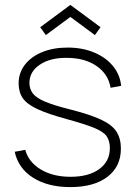

<svg xmlns="http://www.w3.org/2000/svg" viewBox="-20 -749 554 783"><path d="M167 -606 144 -638 267 -729 390 -638 367 -606 267 -680ZM267 14Q175.5 14 115 -24.2Q54.5 -62.5 40 -130L83 -138Q96.5 -88 146.2 -58Q196 -28 268 -28Q341.5 -28 384.8 -59.5Q428 -91 428 -145Q428 -174.5 415 -193.2Q402 -212 364.2 -227.5Q326.5 -243 253 -263Q176 -284 133.2 -303.8Q90.5 -323.5 73.2 -348.2Q56 -373 56 -409Q56 -452 81.5 -485Q107 -518 152 -536.5Q197 -555 256 -555Q315.5 -555 363.2 -535.2Q411 -515.5 440.2 -480.2Q469.5 -445 474 -399L431 -391Q421.5 -447.5 373.2 -480.2Q325 -513 253 -513Q185.5 -514 142.8 -485.5Q100 -457 100 -411Q100 -385.5 114.5 -367.2Q129 -349 165 -334Q201 -319 265 -303Q346 -282.5 391.2 -261.5Q436.5 -240.5 454.8 -212.5Q473 -184.5 473 -143Q473 -69.5 418 -27.8Q363 14 267 14Z"/></svg>

Font: Manrope ExtraLight ExtraLight
Style: Regular
Weight: 250
Version: Version 4.501